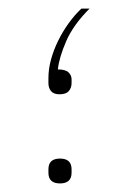

<svg xmlns="http://www.w3.org/2000/svg" viewBox="-20 -423 280 448"><path d="M120 5Q93 5 93 -20V-28Q93 -53 120 -53Q147 -53 147 -28V-20Q147 5 120 5ZM119 -203Q105 -203 99 -210.5Q93 -218 93 -229V-241Q93 -262 99 -284Q105 -306 115.5 -327.5Q126 -349 140 -368.5Q154 -388 170 -403H189Q151 -365 134.5 -327Q118 -289 115 -261Q133 -261 140 -254Q147 -247 147 -238V-229Q147 -218 140.5 -210.5Q134 -203 119 -203Z"/></svg>

Font: IBM Plex Sans Arabic Thin
Style: Regular
Weight: 100
Designer: Mike Abbink, Paul van der Laan, Pieter van Rosmalen, Wael Morcos, Khajak Apelian
Foundry: Bold Monday
Version: Version 1.101